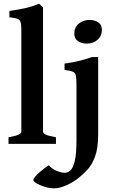

<svg xmlns="http://www.w3.org/2000/svg" viewBox="-20 -777 628 1037"><path d="M25.9 0V-35.6Q67.9 -43 81.5 -50.3Q95.2 -57.6 95.2 -65.4V-618.2Q95.2 -647 90.3 -659.7Q85.4 -672.4 71.8 -676.5Q58.1 -680.7 30.8 -683.6V-717.8Q79.6 -724.6 116.2 -732.9Q152.8 -741.2 191.4 -756.8L212.4 -736.8V-65.4Q212.4 -58.1 227.3 -50.3Q242.2 -42.5 282.2 -35.6V0ZM530.3 -615.7Q530.3 -583 507.1 -562.3Q483.9 -541.5 448.7 -541.5Q421.4 -541.5 401.4 -554.7Q381.3 -567.9 381.3 -595.7Q381.3 -628.9 405.3 -649.2Q429.2 -669.4 463.4 -669.4Q489.7 -669.4 510 -656.7Q530.3 -644 530.3 -615.7ZM510.3 -52.2Q510.3 22.9 493.4 68.4Q476.6 113.8 450.9 140.9Q425.3 168 399.4 188Q373 208.5 336.9 224.4Q300.8 240.2 273.9 240.2Q248.5 240.2 222.2 232.2Q195.8 224.1 178 213.6Q160.2 203.1 160.2 195.8Q160.2 189 170.2 177Q180.2 165 194.8 152.3Q209.5 139.6 223.1 129.4Q236.8 119.1 244.1 115.7Q259.8 134.8 285.6 145.5Q311.5 156.2 329.6 156.2Q346.7 156.2 361.1 142.6Q375.5 128.9 384.3 90.6Q393.1 52.2 393.1 -21V-316.4Q393.1 -349.6 390.4 -366.2Q387.7 -382.8 374 -389.2Q360.4 -395.5 328.6 -399.4V-433.6Q362.8 -438.5 386.5 -443.4Q410.2 -448.2 430.9 -454.3Q451.7 -460.4 477.5 -468.8H510.3Z"/></svg>

Font: Gentium Plus
Style: Bold
Weight: 700
Designer: Victor Gaultney, Annie Olsen, Iska Routamaa, Becca Hirsbrunner
Foundry: SIL International
Version: Version 6.101